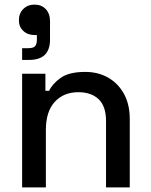

<svg xmlns="http://www.w3.org/2000/svg" viewBox="-20 -813 655 833"><path d="M76 0V-493H177V-419H193Q207 -449 243 -475Q279 -501 350 -501Q406 -501 449.5 -476Q493 -451 518 -405.5Q543 -360 543 -296V0H440V-288Q440 -352 408 -382.5Q376 -413 320 -413Q256 -413 217.5 -371Q179 -329 179 -249V0ZM76 -553V-604H103Q124 -604 132 -612.5Q140 -621 140 -641V-661H130Q100 -661 81 -679Q62 -697 62 -725Q62 -755 81 -774Q100 -793 130 -793Q160 -793 178.5 -773.5Q197 -754 197 -721V-641Q197 -553 106 -553Z"/></svg>

Font: Space Grotesk Light Medium
Style: Regular
Weight: 500
Version: Version 2.000